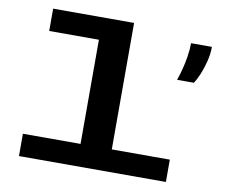

<svg xmlns="http://www.w3.org/2000/svg" viewBox="-81 -852 1132 953"><g transform="rotate(10 485.0 -375.0)"><path d="M72 0V-112.5H362.5V-637.5H112V-750H520V-112.5H812.5V0ZM779 -509Q786.5 -528.5 795.2 -561Q804 -593.5 810 -630.5Q816 -667.5 816 -700H921Q921 -663.5 911.5 -625.8Q902 -588 888.8 -557Q875.5 -526 863.5 -509Z"/></g></svg>

Font: Trispace Expanded SemiBold
Style: Regular
Weight: 600
Width: 7
Designer: Tyler Finck
Foundry: Etcetera Type Company
Version: Version 1.210; ttfautohint (v1.8.3)